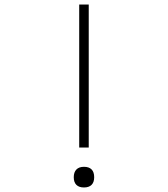

<svg xmlns="http://www.w3.org/2000/svg" viewBox="-20 -820 740 846"><path d="M329 -800H371V-170H329ZM350 6Q328 6 316.5 -5.5Q305 -17 305 -39Q305 -61 316.5 -73Q328 -85 350 -85Q372 -85 383.5 -73.5Q395 -62 395 -39Q395 -17 383.5 -5.5Q372 6 350 6Z"/></svg>

Font: Martian Mono SemiExpanded Thin
Style: Regular
Weight: 250
Monospace: yes
Version: Version 0.930